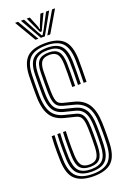

<svg xmlns="http://www.w3.org/2000/svg" viewBox="-183 -1036 739 1104"><g transform="rotate(-20 187.0 -484.0)"><path d="M188.5 7.5Q114.8 7.5 77.5 -25.5Q40.2 -58.5 37.5 -141.5Q36.8 -165.5 36.5 -192.1Q36.2 -218.8 37 -244.5Q37.8 -270.2 39.5 -291.8H57Q55.5 -269.8 54.6 -246.4Q53.8 -223 53.9 -197.1Q54 -171.2 55 -142Q57.5 -67.8 89.5 -37.2Q121.5 -6.8 188.5 -6.8Q255.5 -6.8 287.1 -37.6Q318.8 -68.5 321.2 -142Q322 -163.5 322.4 -181.4Q322.8 -199.2 322.6 -218.6Q322.5 -238 321.8 -264.2Q319.8 -335 295.8 -370Q271.8 -405 224.2 -417L160.8 -433.5Q142.5 -438.2 130.6 -447.9Q118.8 -457.5 112.5 -477.8Q106.2 -498 105.2 -534.2Q104.8 -558.8 105 -592.2Q105.2 -625.8 105.8 -657.8Q106.8 -709.2 126.1 -729.8Q145.5 -750.2 188 -750.2Q228.2 -750.2 246.1 -729.1Q264 -708 266 -657Q266.8 -634.2 266.4 -595.5Q266 -556.8 265 -517H247.5Q248.5 -557.5 248.9 -596Q249.2 -634.5 248.5 -655.8Q247 -702 232.6 -718.9Q218.2 -735.8 188 -735.8Q152.8 -735.8 138.4 -717.9Q124 -700 123 -656.5Q122.8 -620.5 122.4 -589.5Q122 -558.5 122.8 -534.8Q123.5 -503.5 127.9 -486.2Q132.2 -469 141.4 -461.2Q150.5 -453.5 165 -449.8L228.2 -434Q283.2 -420.2 310 -380Q336.8 -339.8 339.2 -265Q340 -243.8 340 -225.4Q340 -207 339.9 -187.1Q339.8 -167.2 338.8 -141.2Q335.8 -59.8 299.6 -26.1Q263.5 7.5 188.5 7.5ZM188.5 -21Q130.8 -21 102.8 -48.1Q74.8 -75.2 72.5 -142.5Q71.5 -168.5 71.5 -195Q71.5 -221.5 72.1 -246.4Q72.8 -271.2 74 -291.8H91.5Q90.2 -271.2 89.5 -248.8Q88.8 -226.2 88.9 -200.1Q89 -174 89.8 -142.8Q92 -84.2 115 -59.9Q138 -35.5 188.5 -35.5Q239 -35.5 261.6 -60.4Q284.2 -85.2 286.2 -142.8Q287.2 -166.2 287.5 -184Q287.8 -201.8 287.8 -220Q287.8 -238.2 286.8 -262.8Q285.8 -302.5 277.8 -326.9Q269.8 -351.2 254.5 -364.4Q239.2 -377.5 216 -383L151.8 -399.2Q125.5 -405.8 107.8 -420.4Q90 -435 80.8 -462.2Q71.5 -489.5 70.2 -533.2Q70 -550.2 70 -572.5Q70 -594.8 70.2 -617.6Q70.5 -640.5 70.8 -658.5Q72.2 -725.8 100.8 -752.4Q129.2 -779 188 -779Q246.2 -779 272.4 -751.1Q298.5 -723.2 300.8 -658Q301.5 -635.5 301.2 -595.9Q301 -556.2 299.8 -517H282.5Q283.5 -554 283.9 -593.9Q284.2 -633.8 283.2 -657.8Q281.2 -715.5 259.4 -740Q237.5 -764.5 188 -764.5Q137.8 -764.5 113.8 -741.4Q89.8 -718.2 88.2 -658.2Q87.8 -627.8 87.4 -593.8Q87 -559.8 87.8 -533.8Q88.8 -494 96.4 -470.1Q104 -446.2 118.9 -434Q133.8 -421.8 156.2 -416L220 -400Q262.2 -389.8 282.4 -358.5Q302.5 -327.2 304.2 -263.5Q305 -242 305.1 -223.9Q305.2 -205.8 305 -186.8Q304.8 -167.8 303.8 -142.8Q301.5 -78 275 -49.5Q248.5 -21 188.5 -21ZM188.5 -49.8Q147 -49.8 128 -70.9Q109 -92 107.2 -143.8Q106.5 -171.8 106.4 -196.9Q106.2 -222 106.9 -245.6Q107.5 -269.2 108.8 -291.8H125.8Q124.8 -266.8 124.1 -243.9Q123.5 -221 123.6 -197.1Q123.8 -173.2 124.8 -144.2Q126.2 -102.2 140.1 -83.2Q154 -64.2 188.5 -64.2Q221.2 -64.2 235.6 -82.6Q250 -101 251.5 -145Q252.5 -169.2 252.6 -186.8Q252.8 -204.2 252.8 -221.4Q252.8 -238.5 252 -261.8Q251.2 -294.2 246.1 -312Q241 -329.8 231.6 -337.9Q222.2 -346 207.8 -349.2L143.2 -365.2Q108 -374 84.5 -393.6Q61 -413.2 48.9 -447.1Q36.8 -481 35.5 -532Q34.8 -561.2 35.1 -594.8Q35.5 -628.2 36 -659.8Q38.2 -737 72.6 -772.2Q107 -807.5 188 -807.5Q261.5 -807.5 297.1 -774.2Q332.8 -741 335.8 -659.2Q336.2 -637.8 336 -596.5Q335.8 -555.2 334.8 -517H317.2Q318.5 -556.8 318.8 -596.5Q319 -636.2 318.2 -658.5Q315.8 -732 284.9 -762.6Q254 -793.2 188 -793.2Q117.8 -793.2 86.6 -762.4Q55.5 -731.5 53.5 -659Q52.8 -623.2 52.5 -592.2Q52.2 -561.2 52.8 -532.5Q54.2 -485.5 64.8 -455.1Q75.2 -424.8 95.9 -407.4Q116.5 -390 147.5 -382.2L212 -366Q230.2 -361.8 242.6 -351.6Q255 -341.5 261.8 -320.5Q268.5 -299.5 269.5 -262.2Q270 -239.2 270.1 -222Q270.2 -204.8 270 -187Q269.8 -169.2 269 -144.2Q267 -93.2 248.6 -71.5Q230.2 -49.8 188.5 -49.8ZM64.5 -976H82.8L159.5 -844.5H141.8ZM100.2 -976H119.2L169.2 -881.2L184.2 -856.2H189.2L204.2 -881.2L254.2 -976H273.2L199 -844.5H174.5ZM135.8 -976H154.5L181.2 -910.5L185.2 -894.5H188.2L192.2 -910.5L219.5 -976H238.5L202.2 -899.8L192 -877.5H181.8L171.2 -899.8ZM290.8 -976H309.2L232 -844.5H214Z"/></g></svg>

Font: Big Shoulders Inline Display Thin SemiBold
Style: Regular
Weight: 600
Version: Version 2.002